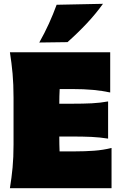

<svg xmlns="http://www.w3.org/2000/svg" viewBox="-20 -987 645 1007"><path d="M32 0Q41 -55.5 46 -108.2Q51 -161 51 -229V-474Q51 -545.5 46 -600.5Q41 -655.5 32 -713H558V-502Q516 -511 468.2 -515.5Q420.5 -520 356 -520H293Q291 -484.5 291 -443H356Q417.5 -443 461.8 -445.2Q506 -447.5 547 -455V-260Q503.5 -267 459.5 -269Q415.5 -271 356 -271H291V-269Q291 -228 292.5 -193H372Q425.5 -193 473.2 -196.5Q521 -200 565 -211V0ZM186 -764Q214 -813.5 236.5 -863Q259 -912.5 277 -962L520 -967Q482.5 -914.5 435 -864Q387.5 -813.5 334 -766Z"/></svg>

Font: Commissioner Flair Black
Style: Regular
Weight: 900
Designer: Kostas Bartsokas
Foundry: Kostas Bartsokas
Version: Version 1.000; ttfautohint (v1.8.3)